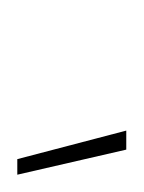

<svg xmlns="http://www.w3.org/2000/svg" viewBox="8 -768 166 222"><g transform="rotate(90 91.0 -657.0)"><path d="M131 -720H153L182 -594H164Z"/></g></svg>

Font: Fixel Italic Variable 20240409 Display Thin
Style: Italic
Weight: 100
Italic angle: -10°
Designer: AlfaBravo + MacPaw
Foundry: Kyrylo Tkachov, Marchela Mozhyna, Serhii Makarenko, Maria Weinstein, Zakhar Kryvoshyya
Version: Version 1.211;Glyphs 3.2 (3225)